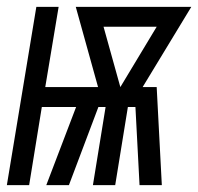

<svg xmlns="http://www.w3.org/2000/svg" viewBox="-46 -540 578 560"><path d="M-26 0 60 -520H125L86 -286H240L175 -520H512L370 -286H411L426 0H361L349 -228H327L290 0H225L262 -228H241L155 0H89L176 -228H76L39 0ZM305 -286 411 -462H256Z"/></svg>

Font: Iosevka
Style: Italic
Weight: 400
Italic angle: -9°
Monospace: yes
Designer: Belleve Invis
Foundry: Belleve Invis
Version: Version 32.5.0; ttfautohint (v1.8.4)